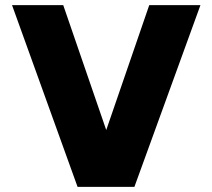

<svg xmlns="http://www.w3.org/2000/svg" viewBox="-20 -730 830 750"><path d="M283 0 27 -710H227L395 -222L563 -710H763L505 0Z"/></svg>

Font: Geist Black
Style: Regular
Weight: 400
Designer: Basement.studio, Andrés Briganti, Mateo Zaragoza
Foundry: Basement.studio, Vercel, Andrés Briganti, Guido Ferreyra, Mateo Zaragoza
Version: Version 1.401